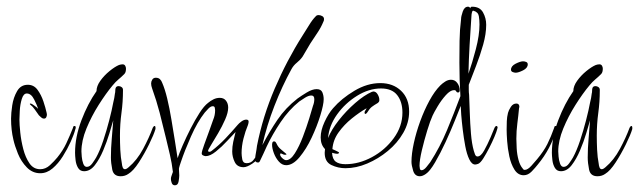

<svg xmlns="http://www.w3.org/2000/svg" viewBox="-20 -510 1907 573"><path d="M100 7Q77 7 60 -10.5Q43 -28 33.5 -51.5Q24 -75 20 -93Q13 -122 13 -156Q13 -172 16.5 -195.5Q20 -219 31 -238Q42 -257 63 -257Q81 -257 92 -242Q103 -227 109.5 -207.5Q116 -188 119 -174Q119 -173 119.5 -171.5Q120 -170 120 -168Q120 -164 118 -160Q116 -156 111 -156Q107 -156 103 -159.5Q99 -163 96 -166Q90 -174 84 -183Q78 -192 70 -198Q69 -199 69 -200Q69 -201 72 -201Q74 -201 83 -194.5Q92 -188 94 -185Q91 -195 82 -213Q73 -231 60 -231Q50 -231 45 -214.5Q40 -198 39 -179Q38 -160 38 -153Q38 -139 40.5 -114.5Q43 -90 49.5 -65Q56 -40 68 -22.5Q80 -5 100 -5Q116 -5 129 -17Q142 -29 151 -40Q168 -61 178 -82.5Q188 -104 198 -129Q198 -134 203 -134Q206 -134 206 -129Q206 -127 205 -125Q201 -109 191 -87Q181 -65 167.5 -43.5Q154 -22 137 -7.5Q120 7 100 7Z M340 16Q319 16 315 -4Q311 -24 311 -40Q311 -68 313.5 -95.5Q316 -123 318 -151Q314 -137 306.5 -112Q299 -87 288 -61Q277 -35 263 -17Q249 1 231 1Q219 1 213 -9Q207 -19 205.5 -32.5Q204 -46 204 -54Q204 -101 223 -151Q242 -201 268 -238Q268 -253 279.5 -269Q291 -285 307 -298Q323 -311 335 -316Q341 -318 346 -318Q351 -318 353.5 -314Q356 -310 356 -305Q356 -301 355 -296.5Q354 -292 351 -289Q342 -280 333.5 -273Q325 -266 316 -255Q296 -231 274.5 -197Q253 -163 238 -126.5Q223 -90 223 -58Q223 -54 224 -42.5Q225 -31 228.5 -21.5Q232 -12 239 -12Q248 -12 255.5 -22.5Q263 -33 267 -40Q278 -60 288 -90Q298 -120 306 -151Q314 -182 318 -204Q320 -211 321 -217.5Q322 -224 323 -231Q324 -234 324 -238.5Q324 -243 325 -247Q327 -253 334 -253Q339 -253 343 -250Q347 -247 347 -242V-240Q347 -206 342.5 -173Q338 -140 338 -105Q338 -85 339 -63Q340 -41 344 -20Q344 -17 346 -11Q348 -5 353 -5Q356 -5 359.5 -7.5Q363 -10 364 -11Q389 -32 407 -65.5Q425 -99 436 -129Q439 -134 441 -134Q444 -134 444 -129V-125Q439 -108 425 -79.5Q411 -51 394.5 -25.5Q378 0 363 9Q353 16 340 16Z M502 43Q495 43 492.5 36Q490 29 490 24Q490 19 492.5 13Q495 7 496 3Q493 -23 487 -48.5Q481 -74 475 -99Q466 -137 456.5 -173.5Q447 -210 434 -246Q431 -254 431 -261Q431 -267 434.5 -272.5Q438 -278 445 -278Q453 -278 457.5 -273.5Q462 -269 464 -263Q472 -245 479 -216Q486 -187 491.5 -153.5Q497 -120 502 -89.5Q507 -59 510 -38Q515 -53 525.5 -77Q536 -101 549 -126.5Q562 -152 575.5 -173Q589 -194 601 -203Q608 -209 617 -213.5Q626 -218 636 -218Q648 -218 654.5 -209.5Q661 -201 661 -189Q661 -174 652 -153.5Q643 -133 631 -112.5Q619 -92 610 -77.5Q601 -63 601 -60Q601 -57 605 -57Q607 -57 609 -58Q611 -59 612 -60Q634 -77 652.5 -96.5Q671 -116 689 -137Q693 -142 700.5 -147.5Q708 -153 715 -153Q722 -153 722 -147Q722 -143 720 -137Q712 -118 706.5 -96Q701 -74 701 -53Q701 -46 703 -34.5Q705 -23 716 -23Q730 -23 737.5 -34Q745 -45 749 -45Q750 -45 750 -43Q750 -33 733.5 -22Q717 -11 707 -11Q688 -11 680.5 -26.5Q673 -42 673 -58Q673 -72 676 -86.5Q679 -101 683 -116Q674 -107 658 -89.5Q642 -72 624.5 -58Q607 -44 594 -44Q591 -44 586.5 -46Q582 -48 582 -52Q582 -58 589.5 -78.5Q597 -99 605 -121Q613 -143 616 -152Q622 -166 622 -181Q622 -184 621 -188.5Q620 -193 615 -193Q609 -193 602 -186Q595 -179 591 -174Q569 -146 550 -103Q531 -60 520 -27Q519 -25 516.5 -16.5Q514 -8 514 -6Q514 -2 514.5 3.5Q515 9 515 14Q515 20 513 31.5Q511 43 502 43Z M834 -17Q822 -17 812.5 -27.5Q803 -38 797.5 -52.5Q792 -67 792 -78Q792 -81 793 -84.5Q794 -88 798 -88Q801 -88 802.5 -86Q804 -84 805 -82Q810 -71 817.5 -65Q825 -59 834 -51Q835 -50 835 -49Q835 -49 833.5 -48.5Q832 -48 831 -48Q827 -48 823.5 -50Q820 -52 818 -52Q816 -52 816 -49Q816 -44 822.5 -38Q829 -32 834 -32Q847 -32 860 -52.5Q873 -73 884 -102Q895 -131 903 -157Q911 -183 914 -194Q916 -199 917 -204Q918 -209 918 -214Q918 -225 909 -225Q901 -225 890.5 -218.5Q880 -212 873 -207Q842 -182 817.5 -145.5Q793 -109 776 -73Q771 -62 766 -51Q761 -40 756 -30Q754 -25 750 -25Q741 -25 741 -35Q741 -38 742.5 -46.5Q744 -55 745.5 -64Q747 -73 747 -75Q764 -162 800 -246Q836 -330 883 -404Q891 -416 901.5 -433.5Q912 -451 922 -461Q925 -465 931 -465Q936 -465 941.5 -462Q947 -459 947 -453Q947 -448 945 -445Q938 -428 927.5 -412.5Q917 -397 906 -380Q900 -370 894.5 -360.5Q889 -351 883 -341Q876 -331 866 -323Q856 -315 850 -304Q822 -253 799 -194Q776 -135 763 -77Q784 -117 808 -152.5Q832 -188 868 -216Q879 -224 895.5 -234Q912 -244 925 -244Q938 -244 942 -234.5Q946 -225 946 -214Q946 -198 936 -165.5Q926 -133 910 -99Q894 -65 874 -41Q854 -17 834 -17Z M1011 -8Q989 -8 969 -17.5Q949 -27 949 -54Q949 -57 949.5 -60Q950 -63 950 -65Q937 -78 937 -100Q937 -121 948.5 -146Q960 -171 974 -187Q999 -216 1037.5 -239Q1076 -262 1115 -262Q1153 -262 1177 -239Q1201 -216 1201 -177Q1201 -144 1183.5 -113.5Q1166 -83 1137.5 -59.5Q1109 -36 1076 -22Q1043 -8 1011 -8ZM1011 -20Q1051 -20 1090 -41Q1129 -62 1155 -97.5Q1181 -133 1181 -174Q1181 -206 1165.5 -226Q1150 -246 1117 -246Q1081 -246 1045.5 -224Q1010 -202 986 -168.5Q962 -135 959 -98Q969 -123 991 -151Q1013 -179 1040 -202.5Q1067 -226 1090 -236Q1092 -236 1092.5 -236.5Q1093 -237 1094 -237Q1102 -237 1107 -228.5Q1112 -220 1112 -213V-209Q1112 -207 1108 -203Q1096 -196 1089.5 -191Q1083 -186 1075 -173Q1072 -170 1071 -170Q1068 -170 1068 -174Q1068 -177 1070.5 -180.5Q1073 -184 1074 -187Q1053 -175 1030 -156.5Q1007 -138 990.5 -115Q974 -92 972 -65Q974 -64 983 -60Q992 -56 992 -54Q992 -53 990 -52Q988 -51 987 -51Q983 -51 979 -52Q975 -53 971 -54Q972 -35 982 -27.5Q992 -20 1011 -20Z M1233 16Q1218 16 1213 -0.5Q1208 -17 1208 -27Q1208 -51 1215 -83Q1222 -115 1234 -148Q1246 -181 1261.5 -209.5Q1277 -238 1294 -255Q1300 -261 1308.5 -266.5Q1317 -272 1326 -272Q1338 -272 1345 -262Q1352 -252 1352 -241Q1352 -234 1347 -234Q1343 -234 1341.5 -237.5Q1340 -241 1335 -241Q1324 -241 1310.5 -226Q1297 -211 1286 -192.5Q1275 -174 1271 -165Q1264 -150 1255 -120.5Q1246 -91 1239 -61.5Q1232 -32 1232 -15Q1232 -12 1233 -7Q1234 -2 1238 -2Q1245 -2 1253 -12Q1261 -22 1264 -26Q1293 -71 1314 -121.5Q1335 -172 1354 -223Q1351 -273 1351 -323Q1351 -355 1351.5 -388Q1352 -421 1356 -453Q1356 -461 1361 -475.5Q1366 -490 1377 -490Q1381 -490 1384 -485V-486Q1384 -490 1389 -490Q1412 -490 1421.5 -473Q1431 -456 1431 -436Q1431 -409 1422 -377Q1413 -345 1401 -314Q1389 -283 1379 -257Q1379 -250 1379 -242Q1379 -234 1380 -227Q1381 -205 1382 -173.5Q1383 -142 1385.5 -111.5Q1388 -81 1394 -60Q1395 -56 1397.5 -49.5Q1400 -43 1405 -43Q1415 -43 1425 -61Q1435 -79 1444 -100Q1453 -121 1456 -129Q1459 -134 1461 -134Q1465 -134 1465 -129Q1465 -128 1464.5 -127.5Q1464 -127 1464 -125Q1462 -117 1455.5 -101.5Q1449 -86 1440 -68.5Q1431 -51 1422.5 -37.5Q1414 -24 1407 -21Q1401 -19 1398 -19Q1388 -19 1380.5 -34.5Q1373 -50 1368.5 -74Q1364 -98 1361 -123Q1358 -148 1356.5 -167.5Q1355 -187 1355 -194Q1349 -179 1337 -149Q1325 -119 1309.5 -85.5Q1294 -52 1278.5 -25.5Q1263 1 1251 9Q1241 16 1233 16ZM1378 -290Q1389 -321 1400 -363Q1411 -405 1411 -437Q1411 -450 1409 -462Q1407 -474 1393 -478Q1390 -479 1388.5 -473Q1387 -467 1387 -463Q1384 -420 1381.5 -376.5Q1379 -333 1378 -290Z M1519 -293Q1515 -293 1510 -295Q1505 -297 1505 -302Q1505 -313 1519 -320Q1533 -327 1541 -327Q1546 -327 1550.5 -325Q1555 -323 1555 -318Q1555 -307 1541 -300Q1527 -293 1519 -293ZM1543 13Q1526 13 1515.5 -3.5Q1505 -20 1500 -43.5Q1495 -67 1493.5 -89Q1492 -111 1492 -123Q1492 -136 1492.5 -148.5Q1493 -161 1496 -173Q1498 -181 1504.5 -191Q1511 -201 1521 -201Q1530 -201 1530 -191L1529 -187Q1527 -165 1524 -142Q1521 -119 1521 -96Q1521 -85 1522 -67Q1523 -49 1527.5 -32.5Q1532 -16 1540 -7Q1542 -3 1546 -3Q1555 -3 1566.5 -16Q1578 -29 1583 -35Q1603 -59 1613.5 -80Q1624 -101 1634 -129Q1634 -134 1639 -134Q1642 -134 1642 -129Q1642 -128 1641.5 -127.5Q1641 -127 1641 -125Q1624 -66 1585 -19Q1578 -10 1567 1.5Q1556 13 1543 13Z M1763 16Q1742 16 1738 -4Q1734 -24 1734 -40Q1734 -68 1736.5 -95.5Q1739 -123 1741 -151Q1737 -137 1729.5 -112Q1722 -87 1711 -61Q1700 -35 1686 -17Q1672 1 1654 1Q1642 1 1636 -9Q1630 -19 1628.5 -32.5Q1627 -46 1627 -54Q1627 -101 1646 -151Q1665 -201 1691 -238Q1691 -253 1702.5 -269Q1714 -285 1730 -298Q1746 -311 1758 -316Q1764 -318 1769 -318Q1774 -318 1776.5 -314Q1779 -310 1779 -305Q1779 -301 1778 -296.5Q1777 -292 1774 -289Q1765 -280 1756.5 -273Q1748 -266 1739 -255Q1719 -231 1697.5 -197Q1676 -163 1661 -126.5Q1646 -90 1646 -58Q1646 -54 1647 -42.5Q1648 -31 1651.5 -21.5Q1655 -12 1662 -12Q1671 -12 1678.5 -22.5Q1686 -33 1690 -40Q1701 -60 1711 -90Q1721 -120 1729 -151Q1737 -182 1741 -204Q1743 -211 1744 -217.5Q1745 -224 1746 -231Q1747 -234 1747 -238.5Q1747 -243 1748 -247Q1750 -253 1757 -253Q1762 -253 1766 -250Q1770 -247 1770 -242V-240Q1770 -206 1765.5 -173Q1761 -140 1761 -105Q1761 -85 1762 -63Q1763 -41 1767 -20Q1767 -17 1769 -11Q1771 -5 1776 -5Q1779 -5 1782.5 -7.5Q1786 -10 1787 -11Q1812 -32 1830 -65.5Q1848 -99 1859 -129Q1862 -134 1864 -134Q1867 -134 1867 -129V-125Q1862 -108 1848 -79.5Q1834 -51 1817.5 -25.5Q1801 0 1786 9Q1776 16 1763 16Z"/></svg>

Font: Sassy Frass
Style: Regular
Weight: 400
Designer: Robert E. Leuschke
Foundry: Robert E. Leuschke
Version: Version 1.010; ttfautohint (v1.8.3)